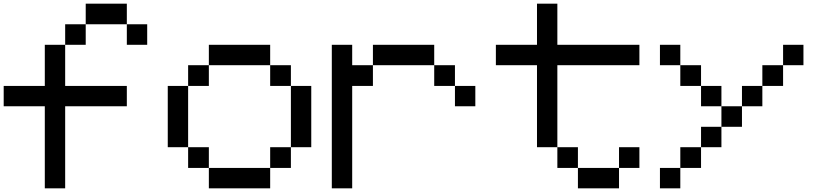

<svg xmlns="http://www.w3.org/2000/svg" viewBox="-20 -1020 4483 1040"><path d="M222.7 0Q222.7 -111.3 222.7 -444.3Q167 -444.3 0 -444.3Q0 -471.7 0 -554.7Q55.7 -554.7 222.7 -554.7Q222.7 -610.4 222.7 -777.3Q250 -777.3 333 -777.3Q333 -721.7 333 -554.7Q416 -554.7 667 -554.7Q667 -527.3 667 -444.3Q583 -444.3 333 -444.3Q333 -333 333 0Q305.7 0 222.7 0ZM333 -777.3Q333 -805.7 333 -888.7Q360.4 -888.7 444.3 -888.7Q444.3 -861.3 444.3 -777.3Q417 -777.3 333 -777.3ZM667 -777.3Q667 -805.7 667 -888.7Q694.3 -888.7 777.3 -888.7Q777.3 -861.3 777.3 -777.3Q750 -777.3 667 -777.3ZM444.3 -888.7Q444.3 -917 444.3 -1000Q500 -1000 667 -1000Q667 -972.7 667 -888.7Q611.3 -888.7 444.3 -888.7Z M1111.3 0Q1111.3 -27.3 1111.3 -110.4Q1194.3 -110.4 1443.4 -110.4Q1443.4 -83 1443.4 0Q1360.4 0 1111.3 0ZM999 -110.4Q999 -138.7 999 -222.7Q1027.3 -222.7 1111.3 -222.7Q1111.3 -194.3 1111.3 -110.4Q1083 -110.4 999 -110.4ZM1443.4 -110.4Q1443.4 -138.7 1443.4 -222.7Q1471.7 -222.7 1555.7 -222.7Q1555.7 -194.3 1555.7 -110.4Q1527.3 -110.4 1443.4 -110.4ZM888.7 -222.7Q888.7 -305.7 888.7 -554.7Q916 -554.7 999 -554.7Q999 -471.7 999 -222.7Q971.7 -222.7 888.7 -222.7ZM1555.7 -222.7Q1555.7 -305.7 1555.7 -554.7Q1583 -554.7 1666 -554.7Q1666 -471.7 1666 -222.7Q1638.7 -222.7 1555.7 -222.7ZM999 -554.7Q999 -583 999 -667Q1027.3 -667 1111.3 -667Q1111.3 -638.7 1111.3 -554.7Q1083 -554.7 999 -554.7ZM1443.4 -554.7Q1443.4 -583 1443.4 -667Q1471.7 -667 1555.7 -667Q1555.7 -638.7 1555.7 -554.7Q1527.3 -554.7 1443.4 -554.7ZM1111.3 -667Q1111.3 -694.3 1111.3 -777.3Q1194.3 -777.3 1443.4 -777.3Q1443.4 -750 1443.4 -667Q1381.8 -667 1194.3 -667Q1173.8 -667 1111.3 -667Z M2444.3 -444.3Q2444.3 -471.7 2444.3 -554.7Q2471.7 -554.7 2554.7 -554.7Q2554.7 -527.3 2554.7 -444.3Q2527.3 -444.3 2444.3 -444.3ZM2332 -554.7Q2332 -583 2332 -667Q2360.4 -667 2444.3 -667Q2444.3 -638.7 2444.3 -554.7Q2416 -554.7 2332 -554.7ZM1777.3 0Q1777.3 -194.3 1777.3 -777.3Q1804.7 -777.3 1887.7 -777.3Q1887.7 -750 1887.7 -667Q1916 -667 2000 -667Q2000 -638.7 2000 -554.7Q1971.7 -554.7 1887.7 -554.7Q1887.7 -416 1887.7 0Q1860.4 0 1777.3 0ZM2000 -667Q2000 -694.3 2000 -777.3Q2083 -777.3 2332 -777.3Q2332 -750 2332 -667Q2249 -667 2000 -667Z M3110.4 0Q3110.4 -27.3 3110.4 -110.4Q3166 -110.4 3333 -110.4Q3333 -83 3333 0Q3277.3 0 3110.4 0ZM2999 -110.4Q2999 -138.7 2999 -222.7Q3026.4 -222.7 3110.4 -222.7Q3110.4 -194.3 3110.4 -110.4Q3083 -110.4 2999 -110.4ZM3333 -110.4Q3333 -138.7 3333 -222.7Q3360.4 -222.7 3443.4 -222.7Q3443.4 -194.3 3443.4 -110.4Q3416 -110.4 3333 -110.4ZM2888.7 -222.7Q2888.7 -333 2888.7 -667Q2833 -667 2666 -667Q2666 -694.3 2666 -777.3Q2721.7 -777.3 2888.7 -777.3Q2888.7 -833 2888.7 -1000Q2916 -1000 2999 -1000Q2999 -944.3 2999 -777.3Q3110.4 -777.3 3443.4 -777.3Q3443.4 -750 3443.4 -667Q3332 -667 2999 -667Q2999 -555.7 2999 -222.7Q2971.7 -222.7 2888.7 -222.7Z M3554.7 0Q3554.7 -27.3 3554.7 -110.4Q3582 -110.4 3665 -110.4Q3665 -83 3665 0Q3637.7 0 3554.7 0ZM3665 -110.4Q3665 -138.7 3665 -222.7Q3693.4 -222.7 3777.3 -222.7Q3777.3 -194.3 3777.3 -110.4Q3749 -110.4 3665 -110.4ZM3777.3 -222.7Q3777.3 -250 3777.3 -333Q3804.7 -333 3887.7 -333Q3887.7 -305.7 3887.7 -222.7Q3860.4 -222.7 3777.3 -222.7ZM3887.7 -333Q3887.7 -360.4 3887.7 -444.3Q3915 -444.3 3999 -444.3Q3999 -417 3999 -333Q3971.7 -333 3887.7 -333ZM3777.3 -444.3Q3777.3 -471.7 3777.3 -554.7Q3804.7 -554.7 3887.7 -554.7Q3887.7 -527.3 3887.7 -444.3Q3860.4 -444.3 3777.3 -444.3ZM3999 -444.3Q3999 -471.7 3999 -554.7Q4026.4 -554.7 4109.4 -554.7Q4109.4 -527.3 4109.4 -444.3Q4082 -444.3 3999 -444.3ZM3665 -554.7Q3665 -583 3665 -667Q3693.4 -667 3777.3 -667Q3777.3 -638.7 3777.3 -554.7Q3749 -554.7 3665 -554.7ZM4109.4 -554.7Q4109.4 -583 4109.4 -667Q4137.7 -667 4221.7 -667Q4221.7 -638.7 4221.7 -554.7Q4193.4 -554.7 4109.4 -554.7ZM3554.7 -667Q3554.7 -694.3 3554.7 -777.3Q3582 -777.3 3665 -777.3Q3665 -750 3665 -667Q3644.5 -667 3582 -667Q3575.2 -667 3554.7 -667ZM4221.7 -667Q4221.7 -694.3 4221.7 -777.3Q4249 -777.3 4332 -777.3Q4332 -750 4332 -667Q4304.7 -667 4221.7 -667Z"/></svg>

Font: Ingsat TST_CRD
Style: Regular
Weight: 300
Designer: Tofik Waleny
Version: 1.0